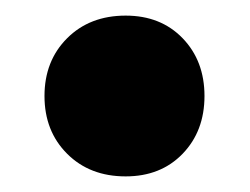

<svg xmlns="http://www.w3.org/2000/svg" viewBox="-20 -409 320 246"><path d="M37 -286Q37 -331 66 -360Q95 -389 141 -389Q186 -389 214 -360Q242 -331 242 -286Q242 -241 214 -212Q186 -183 141 -183Q95 -183 66 -212Q37 -241 37 -286Z"/></svg>

Font: Nyght Serif Bold
Style: Regular
Weight: 700
Designer: Maksym Kobuzan
Version: Version 0.410